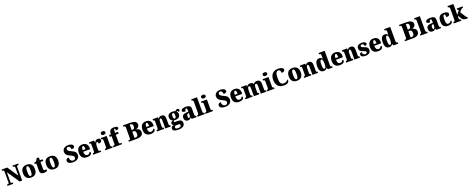

<svg xmlns="http://www.w3.org/2000/svg" viewBox="411 -4222 19363 7902"><g transform="rotate(-20 10092.0 -271.0)"><path d="M20 0H271V-59H231C198 -59 186 -66 186 -120V-539L551 0H663V-594C663 -639 681 -655 709 -655H749V-714H498V-655H538C563 -655 583 -641 583 -598V-245L266 -714H20V-655H59C84 -655 106 -648 106 -598V-120C106 -66 85 -59 51 -59H20Z M1056 10C1229 10 1319 -83 1319 -271C1319 -459 1220 -551 1059 -551C886 -551 795 -459 795 -271C795 -83 894 10 1056 10ZM1058 -59C1001 -59 982 -133 982 -271C982 -410 1000 -480 1057 -480C1113 -480 1133 -410 1133 -271C1133 -133 1114 -59 1058 -59Z M1606 10C1684 10 1736 -9 1758 -21V-97C1738 -91 1712 -88 1687 -88C1642 -88 1632 -112 1632 -167V-463H1750V-536H1632V-661H1528C1519 -619 1502 -586 1485 -567C1467 -546 1432 -520 1379 -519V-463H1448V-150C1448 -32 1509 10 1606 10Z M2074 10C2247 10 2337 -83 2337 -271C2337 -459 2238 -551 2077 -551C1904 -551 1813 -459 1813 -271C1813 -83 1912 10 2074 10ZM2076 -59C2019 -59 2000 -133 2000 -271C2000 -410 2018 -480 2075 -480C2131 -480 2151 -410 2151 -271C2151 -133 2132 -59 2076 -59Z M2903 10C3070 10 3176 -80 3176 -210C3176 -306 3136 -374 2993 -435C2853 -494 2827 -534 2827 -577C2827 -632 2863 -657 2909 -657C2976 -657 3013 -580 3013 -513C3114 -513 3150 -550 3150 -599C3150 -660 3084 -724 2932 -724C2789 -724 2679 -647 2679 -521C2679 -430 2719 -358 2861 -296C2963 -252 3026 -220 3026 -154C3026 -104 2989 -56 2924 -56C2858 -56 2783 -105 2783 -237C2721 -237 2659 -213 2659 -129C2659 -75 2701 10 2903 10Z M3505 10C3656 10 3713 -55 3713 -113C3713 -138 3695 -155 3672 -162C3651 -110 3616 -71 3552 -71C3471 -71 3429 -128 3427 -255H3731V-309C3731 -467 3641 -551 3493 -551C3334 -551 3242 -454 3242 -266C3242 -91 3327 10 3505 10ZM3551 -324H3429C3429 -425 3458 -480 3498 -480C3535 -480 3552 -424 3551 -324Z M3775 0H4120V-59H4087C4052 -59 4030 -67 4030 -126V-278C4030 -356 4054 -438 4098 -438C4133 -438 4139 -407 4139 -352C4222 -352 4279 -380 4279 -452C4279 -507 4249 -549 4176 -549C4102 -549 4059 -518 4027 -442H4023L4003 -536H3784V-477H3788C3829 -477 3847 -468 3847 -409V-131C3847 -68 3822 -59 3780 -59H3775Z M4461 -621C4515 -621 4561 -648 4561 -698C4561 -751 4515 -775 4461 -775C4405 -775 4362 -751 4362 -698C4362 -648 4405 -621 4461 -621ZM4304 0H4626V-59H4616C4581 -59 4557 -75 4557 -130V-536H4298V-477H4315C4349 -477 4375 -461 4375 -410V-133C4375 -76 4351 -59 4315 -59H4304Z M4658 0H5037V-59H4986C4965 -59 4927 -66 4927 -120V-456H5055V-536H4927V-589C4927 -679 4942 -705 4966 -705C4992 -705 4997 -646 4997 -618C5098 -618 5120 -654 5120 -694C5120 -727 5093 -768 4954 -768C4800 -768 4745 -692 4745 -565V-536H4662V-456H4745V-120C4745 -66 4702 -59 4685 -59H4658Z M5335 0H5671C5868 0 5963 -66 5963 -198C5963 -303 5893 -359 5795 -376V-381C5870 -401 5936 -448 5936 -540C5936 -666 5832 -714 5643 -714H5335V-655H5381C5399 -655 5421 -643 5421 -599V-116C5421 -80 5410 -59 5383 -59H5335ZM5634 -407H5608V-647H5632C5701 -647 5740 -618 5740 -530C5740 -442 5704 -407 5634 -407ZM5657 -67H5608V-340H5659C5728 -340 5763 -295 5763 -201C5763 -102 5723 -67 5657 -67Z M6292 10C6443 10 6500 -55 6500 -113C6500 -138 6482 -155 6459 -162C6438 -110 6403 -71 6339 -71C6258 -71 6216 -128 6214 -255H6518V-309C6518 -467 6428 -551 6280 -551C6121 -551 6029 -454 6029 -266C6029 -91 6114 10 6292 10ZM6338 -324H6216C6216 -425 6245 -480 6285 -480C6322 -480 6339 -424 6338 -324Z M6566 0H6881V-59H6877C6836 -59 6818 -69 6818 -124V-303C6818 -382 6832 -454 6880 -454C6920 -454 6930 -405 6930 -320V0H7172V-59H7168C7126 -59 7113 -68 7113 -129V-359C7113 -493 7061 -551 6961 -551C6878 -551 6842 -514 6819 -470H6814L6802 -536H6571V-477H6575C6616 -477 6635 -468 6635 -413V-127C6635 -68 6612 -59 6570 -59H6566Z M7419 233C7616 233 7710 160 7710 38C7710 -62 7645 -116 7510 -116H7398C7376 -116 7357 -124 7357 -145C7357 -166 7374 -187 7387 -192C7397 -189 7428 -187 7441 -187C7591 -187 7658 -261 7658 -371C7658 -430 7632 -469 7601 -496C7608 -500 7618 -505 7632 -505C7644 -505 7666 -493 7666 -458C7721 -458 7739 -489 7739 -523C7739 -557 7714 -585 7671 -585C7621 -585 7592 -560 7561 -526C7525 -543 7491 -551 7441 -551C7289 -551 7221 -484 7221 -366C7221 -277 7272 -228 7335 -208C7275 -177 7234 -146 7234 -100C7234 -51 7276 -28 7315 -13C7233 -7 7182 37 7182 102C7182 189 7260 233 7419 233ZM7439 -253C7389 -253 7378 -302 7378 -364C7378 -428 7389 -484 7439 -484C7492 -484 7499 -430 7499 -365C7499 -301 7492 -253 7439 -253ZM7422 168C7367 168 7319 149 7319 102C7319 48 7361 31 7389 31H7509C7552 31 7570 54 7570 83C7570 137 7514 168 7422 168Z M7923 10C7990 10 8016 -7 8058 -59H8068L8091 0H8301V-59H8297C8255 -59 8241 -75 8241 -129V-382C8241 -506 8169 -551 8025 -551C7910 -551 7814 -520 7814 -445C7814 -395 7861 -376 7961 -376C7961 -447 7980 -483 8009 -483C8042 -483 8058 -449 8058 -375V-322L7982 -319C7843 -314 7774 -264 7774 -155C7774 -43 7841 10 7923 10ZM7997 -68C7972 -68 7961 -98 7961 -151C7961 -220 7978 -255 8030 -260L8059 -263V-191C8059 -117 8035 -68 7997 -68Z M8343 0H8665V-59H8655C8620 -59 8595 -75 8595 -130V-760H8343V-701H8353C8368 -701 8412 -694 8412 -644V-130C8412 -75 8388 -59 8353 -59H8343Z M8852 -621C8906 -621 8952 -648 8952 -698C8952 -751 8906 -775 8852 -775C8796 -775 8753 -751 8753 -698C8753 -648 8796 -621 8852 -621ZM8695 0H9017V-59H9007C8972 -59 8948 -75 8948 -130V-536H8689V-477H8706C8740 -477 8766 -461 8766 -410V-133C8766 -76 8742 -59 8706 -59H8695Z M9564 10C9731 10 9837 -80 9837 -210C9837 -306 9797 -374 9654 -435C9514 -494 9488 -534 9488 -577C9488 -632 9524 -657 9570 -657C9637 -657 9674 -580 9674 -513C9775 -513 9811 -550 9811 -599C9811 -660 9745 -724 9593 -724C9450 -724 9340 -647 9340 -521C9340 -430 9380 -358 9522 -296C9624 -252 9687 -220 9687 -154C9687 -104 9650 -56 9585 -56C9519 -56 9444 -105 9444 -237C9382 -237 9320 -213 9320 -129C9320 -75 9362 10 9564 10Z M10166 10C10317 10 10374 -55 10374 -113C10374 -138 10356 -155 10333 -162C10312 -110 10277 -71 10213 -71C10132 -71 10090 -128 10088 -255H10392V-309C10392 -467 10302 -551 10154 -551C9995 -551 9903 -454 9903 -266C9903 -91 9988 10 10166 10ZM10212 -324H10090C10090 -425 10119 -480 10159 -480C10196 -480 10213 -424 10212 -324Z M10440 0H10755V-59H10751C10710 -59 10691 -69 10691 -124V-303C10691 -383 10709 -454 10756 -454C10799 -454 10811 -405 10811 -320V0H11053V-59H11049C11007 -59 10993 -68 10993 -129V-314C10993 -390 11013 -454 11059 -454C11101 -454 11116 -405 11116 -320V0H11359V-59H11355C11313 -59 11300 -68 11300 -129V-359C11300 -493 11240 -551 11137 -551C11055 -551 11008 -515 10988 -470H10983C10962 -525 10917 -551 10847 -551C10756 -551 10716 -515 10692 -470H10687L10675 -536H10441V-481H10445C10486 -481 10509 -472 10509 -418V-127C10509 -68 10486 -59 10444 -59H10440Z M11549 -621C11603 -621 11649 -648 11649 -698C11649 -751 11603 -775 11549 -775C11493 -775 11450 -751 11450 -698C11450 -648 11493 -621 11549 -621ZM11392 0H11714V-59H11704C11669 -59 11645 -75 11645 -130V-536H11386V-477H11403C11437 -477 11463 -461 11463 -410V-133C11463 -76 11439 -59 11403 -59H11392Z M12127 10C12316 10 12359 -74 12359 -134C12359 -149 12353 -170 12344 -179C12313 -134 12259 -77 12159 -77C12028 -77 11982 -156 11982 -358C11982 -547 12013 -654 12115 -654C12191 -654 12214 -577 12214 -510C12312 -510 12358 -552 12358 -605C12358 -671 12281 -724 12126 -724C11901 -724 11785 -574 11785 -358C11785 -137 11898 10 12127 10Z M12698 10C12871 10 12961 -83 12961 -271C12961 -459 12862 -551 12701 -551C12528 -551 12437 -459 12437 -271C12437 -83 12536 10 12698 10ZM12700 -59C12643 -59 12624 -133 12624 -271C12624 -410 12642 -480 12699 -480C12755 -480 12775 -410 12775 -271C12775 -133 12756 -59 12700 -59Z M13013 0H13328V-59H13324C13283 -59 13265 -69 13265 -124V-303C13265 -382 13279 -454 13327 -454C13367 -454 13377 -405 13377 -320V0H13619V-59H13615C13573 -59 13560 -68 13560 -129V-359C13560 -493 13508 -551 13408 -551C13325 -551 13289 -514 13266 -470H13261L13249 -536H13018V-477H13022C13063 -477 13082 -468 13082 -413V-127C13082 -68 13059 -59 13017 -59H13013Z M13870 10C13943 10 13988 -21 14016 -71H14021L14054 0H14261V-59H14253C14207 -59 14186 -77 14186 -140V-760H13920V-701H13928C13969 -701 14003 -694 14003 -642V-593C14003 -554 14003 -510 14004 -480H14000C13973 -519 13936 -549 13867 -549C13748 -549 13678 -460 13678 -267C13678 -75 13748 10 13870 10ZM13928 -70C13881 -70 13863 -136 13863 -269C13863 -398 13881 -470 13929 -470C13986 -470 14003 -398 14003 -270C14003 -137 13986 -70 13928 -70Z M14577 10C14728 10 14785 -55 14785 -113C14785 -138 14767 -155 14744 -162C14723 -110 14688 -71 14624 -71C14543 -71 14501 -128 14499 -255H14803V-309C14803 -467 14713 -551 14565 -551C14406 -551 14314 -454 14314 -266C14314 -91 14399 10 14577 10ZM14623 -324H14501C14501 -425 14530 -480 14570 -480C14607 -480 14624 -424 14623 -324Z M14851 0H15166V-59H15162C15121 -59 15103 -69 15103 -124V-303C15103 -382 15117 -454 15165 -454C15205 -454 15215 -405 15215 -320V0H15457V-59H15453C15411 -59 15398 -68 15398 -129V-359C15398 -493 15346 -551 15246 -551C15163 -551 15127 -514 15104 -470H15099L15087 -536H14856V-477H14860C14901 -477 14920 -468 14920 -413V-127C14920 -68 14897 -59 14855 -59H14851Z M15708 10C15855 10 15929 -63 15929 -171C15929 -274 15860 -313 15759 -346C15672 -375 15647 -392 15647 -431C15647 -465 15676 -483 15714 -483C15765 -483 15805 -448 15805 -382C15876 -382 15908 -406 15908 -453C15908 -500 15858 -550 15730 -550C15597 -550 15509 -497 15509 -381C15509 -280 15566 -237 15680 -201C15757 -176 15793 -157 15793 -118C15793 -86 15771 -58 15711 -58C15647 -58 15602 -95 15602 -185C15548 -185 15504 -164 15504 -108C15504 -42 15550 10 15708 10Z M16253 10C16404 10 16461 -55 16461 -113C16461 -138 16443 -155 16420 -162C16399 -110 16364 -71 16300 -71C16219 -71 16177 -128 16175 -255H16479V-309C16479 -467 16389 -551 16241 -551C16082 -551 15990 -454 15990 -266C15990 -91 16075 10 16253 10ZM16299 -324H16177C16177 -425 16206 -480 16246 -480C16283 -480 16300 -424 16299 -324Z M16742 10C16815 10 16860 -21 16888 -71H16893L16926 0H17133V-59H17125C17079 -59 17058 -77 17058 -140V-760H16792V-701H16800C16841 -701 16875 -694 16875 -642V-593C16875 -554 16875 -510 16876 -480H16872C16845 -519 16808 -549 16739 -549C16620 -549 16550 -460 16550 -267C16550 -75 16620 10 16742 10ZM16800 -70C16753 -70 16735 -136 16735 -269C16735 -398 16753 -470 16801 -470C16858 -470 16875 -398 16875 -270C16875 -137 16858 -70 16800 -70Z M17428 0H17764C17961 0 18056 -66 18056 -198C18056 -303 17986 -359 17888 -376V-381C17963 -401 18029 -448 18029 -540C18029 -666 17925 -714 17736 -714H17428V-655H17474C17492 -655 17514 -643 17514 -599V-116C17514 -80 17503 -59 17476 -59H17428ZM17727 -407H17701V-647H17725C17794 -647 17833 -618 17833 -530C17833 -442 17797 -407 17727 -407ZM17750 -67H17701V-340H17752C17821 -340 17856 -295 17856 -201C17856 -102 17816 -67 17750 -67Z M18103 0H18425V-59H18415C18380 -59 18355 -75 18355 -130V-760H18103V-701H18113C18128 -701 18172 -694 18172 -644V-130C18172 -75 18148 -59 18113 -59H18103Z M18631 10C18698 10 18724 -7 18766 -59H18776L18799 0H19009V-59H19005C18963 -59 18949 -75 18949 -129V-382C18949 -506 18877 -551 18733 -551C18618 -551 18522 -520 18522 -445C18522 -395 18569 -376 18669 -376C18669 -447 18688 -483 18717 -483C18750 -483 18766 -449 18766 -375V-322L18690 -319C18551 -314 18482 -264 18482 -155C18482 -43 18549 10 18631 10ZM18705 -68C18680 -68 18669 -98 18669 -151C18669 -220 18686 -255 18738 -260L18767 -263V-191C18767 -117 18743 -68 18705 -68Z M19318 10C19465 10 19516 -56 19516 -107C19516 -127 19506 -146 19487 -156C19465 -108 19416 -69 19348 -69C19282 -69 19255 -137 19255 -268C19255 -434 19281 -483 19322 -483C19358 -483 19369 -419 19369 -347C19499 -347 19518 -403 19518 -444C19518 -497 19469 -551 19316 -551C19178 -551 19070 -484 19070 -267C19070 -56 19169 10 19318 10Z M19566 0H19899V-59H19881C19865 -59 19823 -67 19823 -124V-198L19848 -229L19916 -107C19966 -19 20011 0 20170 0H20183V-59H20179C20156 -59 20131 -88 20096 -144L19971 -343L20017 -401C20065 -460 20106 -481 20149 -481V-536H19891V-481C19922 -481 19942 -467 19942 -450C19942 -446 19943 -437 19934 -427L19817 -282C19820 -299 19823 -345 19823 -379V-760H19566V-701H19580C19595 -701 19639 -694 19639 -644V-120C19639 -66 19596 -59 19580 -59H19566Z"/></g></svg>

Font: Noto Serif Bengali SemiCondensed Black
Style: Regular
Weight: 900
Width: 4
Designer: Juan Bruce, Universal Thirst, Indian Type Foundry and the Monotype Design Team.
Foundry: Monotype Imaging Inc.
Version: Version 2.003